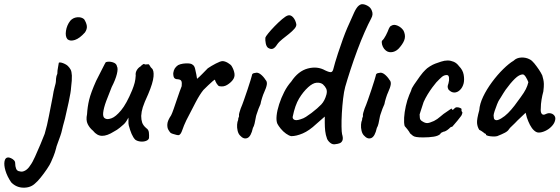

<svg xmlns="http://www.w3.org/2000/svg" viewBox="-105 -665 2655 911"><path d="M63 204Q41 226 6.5 225.5Q-28 225 -52 200Q-71 172 -79 145Q-87 118 -83.5 100Q-80 82 -66 82Q-61 82 -53 85.5Q-45 89 -39 95Q-33 101 -33 109Q-33 124 -28.5 135.5Q-24 147 -11 148Q0 152 14 144.5Q28 137 39 119Q49 106 61.5 78Q74 50 87 19.5Q100 -11 107 -30Q119 -71 127 -114Q135 -157 145 -206Q149 -233 154.5 -252.5Q160 -272 160 -276Q160 -280 161 -292.5Q162 -305 167 -315Q167 -330 170.5 -346.5Q174 -363 174 -367Q177 -370 185.5 -368Q194 -366 203 -361.5Q212 -357 217 -352Q225 -344 230 -335Q235 -326 236 -306.5Q237 -287 232 -247Q232 -241 229 -222.5Q226 -204 221 -181Q216 -158 211 -136.5Q206 -115 203 -101Q199 -86 194 -68Q189 -50 188 -43Q187 -37 181 -19.5Q175 -2 168.5 15Q162 32 161 39Q160 43 155.5 58Q151 73 137 104Q132 116 117.5 137.5Q103 159 87.5 178Q72 197 63 204ZM215 -479Q204 -492 208 -518.5Q212 -545 228 -566Q241 -581 261 -583Q281 -585 294 -574Q305 -557 307 -542Q309 -527 298 -511Q273 -483 250.5 -475.5Q228 -468 215 -479Z M537 -2Q527 -12 519.5 -29.5Q512 -47 506 -70Q504 -78 504.5 -89.5Q505 -101 504 -107Q501 -100 494.5 -90Q488 -80 482 -75Q478 -71 464 -59.5Q450 -48 436 -41Q403 -20 379 -20.5Q355 -21 336 -45Q320 -58 311 -76.5Q302 -95 308 -123Q310 -158 318 -191.5Q326 -225 351 -281Q372 -322 383 -344Q394 -366 397 -370Q412 -375 430 -369.5Q448 -364 450 -350Q456 -340 449.5 -313.5Q443 -287 425 -252Q411 -218 399 -185.5Q387 -153 384.5 -130Q382 -107 396 -102Q405 -97 424.5 -104Q444 -111 469.5 -141.5Q495 -172 522 -237Q530 -257 534 -272.5Q538 -288 539 -307Q537 -319 543.5 -331Q550 -343 562 -350Q566 -355 573 -359.5Q580 -364 582 -359L598 -360Q602 -361 606 -353Q610 -345 615 -341Q626 -332 623.5 -302Q621 -272 598 -218Q579 -177 572.5 -156Q566 -135 565 -115Q565 -97 569.5 -83.5Q574 -70 589 -57Q600 -50 601.5 -36Q603 -22 602 -10Q600 -1 588 3.5Q576 8 561.5 6.5Q547 5 537 -2Z M744 -24Q741 -23 732 -25Q723 -27 714.5 -30Q706 -33 704 -35Q700 -39 694 -49Q688 -59 689 -76Q690 -93 707 -118Q712 -128 719 -148Q726 -168 733.5 -190.5Q741 -213 747.5 -231Q754 -249 757 -256Q759 -273 755.5 -280.5Q752 -288 738 -289Q728 -289 722.5 -294.5Q717 -300 717 -318Q719 -332 724.5 -340.5Q730 -349 740 -356Q750 -361 763.5 -363Q777 -365 790.5 -364Q804 -363 810 -357Q817 -353 820.5 -339.5Q824 -326 826.5 -312Q829 -298 830 -291Q840 -299 854 -313.5Q868 -328 881 -341Q897 -352 919 -363.5Q941 -375 951 -375Q962 -375 976.5 -366.5Q991 -358 995 -350Q1005 -333 1007.5 -316Q1010 -299 999 -285Q989 -272 972.5 -262Q956 -252 936 -256Q930 -257 923 -268.5Q916 -280 915 -286Q915 -289 905 -280.5Q895 -272 882.5 -260Q870 -248 860 -238Q843 -217 824 -181Q805 -145 779 -94Q767 -69 760 -48Q753 -27 744 -24Z M1034 -22Q1026 -30 1022.5 -44.5Q1019 -59 1020 -73.5Q1021 -88 1025 -96Q1025 -104 1027.5 -108.5Q1030 -113 1029 -117Q1028 -121 1031 -131Q1034 -141 1037 -150Q1044 -166 1052.5 -190.5Q1061 -215 1069.5 -240Q1078 -265 1083.5 -283.5Q1089 -302 1090 -306Q1090 -318 1106 -319Q1118 -323 1131.5 -312.5Q1145 -302 1155 -286Q1163 -278 1161 -264Q1159 -250 1148 -226Q1144 -218 1138.5 -200.5Q1133 -183 1131 -171Q1127 -163 1121.5 -148.5Q1116 -134 1112 -121Q1110 -116 1108 -104Q1106 -92 1103 -79Q1100 -66 1095 -58Q1086 -17 1068.5 -10Q1051 -3 1034 -22ZM1167 -438Q1159 -444 1156 -459Q1153 -474 1154 -486Q1155 -491 1167.5 -506.5Q1180 -522 1198 -540.5Q1216 -559 1233.5 -574Q1251 -589 1262 -592Q1275 -595 1286 -582.5Q1297 -570 1301 -550Q1302 -540 1292 -528.5Q1282 -517 1266.5 -504.5Q1251 -492 1235 -479.5Q1219 -467 1210 -454Q1200 -438 1190 -434Q1180 -430 1167 -438Z M1487 19Q1474 22 1463 13.5Q1452 5 1447 -6Q1440 -25 1438 -43.5Q1436 -62 1436 -82V-112L1396 -77Q1362 -45 1331.5 -32Q1301 -19 1277 -19Q1266 -21 1252 -31Q1238 -41 1227 -54.5Q1216 -68 1211 -78Q1205 -92 1207.5 -116.5Q1210 -141 1219.5 -170.5Q1229 -200 1243.5 -228.5Q1258 -257 1277 -278Q1310 -328 1355.5 -340Q1401 -352 1438 -331Q1459 -321 1466.5 -323Q1474 -325 1477 -339Q1481 -355 1485.5 -370Q1490 -385 1499 -413Q1524 -489 1542.5 -532Q1561 -575 1576 -607Q1587 -630 1597 -638Q1607 -646 1615 -645Q1626 -645 1640 -637Q1654 -629 1659 -615Q1663 -606 1662.5 -597Q1662 -588 1656 -577Q1643 -553 1625.5 -513.5Q1608 -474 1590.5 -427Q1573 -380 1558 -334Q1543 -288 1533 -253Q1527 -231 1523 -197Q1519 -163 1517 -127.5Q1515 -92 1515.5 -64.5Q1516 -37 1518 -29Q1524 -9 1520 1Q1516 11 1507 14.5Q1498 18 1487 19ZM1321 -99Q1335 -103 1346.5 -110.5Q1358 -118 1373 -129Q1403 -152 1419.5 -169.5Q1436 -187 1444 -217Q1448 -233 1443 -244Q1438 -255 1427 -265Q1415 -274 1397 -272.5Q1379 -271 1357 -251Q1333 -229 1314 -197.5Q1295 -166 1284 -112Q1282 -102 1291 -97Q1300 -92 1321 -99Z M1622 -22Q1614 -30 1610.5 -44.5Q1607 -59 1608 -73.5Q1609 -88 1613 -96Q1613 -104 1615.5 -108.5Q1618 -113 1617 -117Q1616 -121 1619 -131Q1622 -141 1625 -150Q1632 -166 1640.5 -190.5Q1649 -215 1657.5 -240Q1666 -265 1671.5 -283.5Q1677 -302 1678 -306Q1678 -318 1694 -319Q1706 -323 1719.5 -312.5Q1733 -302 1743 -286Q1751 -278 1749 -264Q1747 -250 1736 -226Q1732 -218 1726.5 -200.5Q1721 -183 1719 -171Q1715 -163 1709.5 -148.5Q1704 -134 1700 -121Q1698 -116 1696 -104Q1694 -92 1691 -79Q1688 -66 1683 -58Q1674 -17 1656.5 -10Q1639 -3 1622 -22ZM1726 -425Q1717 -432 1712 -442.5Q1707 -453 1706.5 -462Q1706 -471 1708 -472Q1717 -480 1726 -497.5Q1735 -515 1740 -529Q1741 -532 1744.5 -537Q1748 -542 1752 -543Q1764 -551 1782 -543Q1800 -535 1810 -519Q1819 -500 1815.5 -482.5Q1812 -465 1794 -443Q1779 -423 1759.5 -418.5Q1740 -414 1726 -425Z M1903 -13Q1881 -13 1870 -15Q1859 -17 1854 -21Q1849 -25 1841 -32Q1837 -40 1828 -51.5Q1819 -63 1815 -67Q1811 -82 1812.5 -107Q1814 -132 1820.5 -161.5Q1827 -191 1837 -215Q1841 -223 1844 -231Q1847 -239 1847 -239Q1847 -244 1859.5 -263Q1872 -282 1887.5 -303Q1903 -324 1913 -333Q1920 -341 1934.5 -350Q1949 -359 1960 -363Q1971 -367 1987.5 -372.5Q2004 -378 2019 -378Q2033 -378 2047.5 -372Q2062 -366 2073 -351Q2091 -333 2095 -310.5Q2099 -288 2095 -270Q2090 -250 2077.5 -238Q2065 -226 2050.5 -226Q2036 -226 2023 -240Q2019 -248 2019 -253.5Q2019 -259 2023 -270Q2027 -284 2025.5 -296.5Q2024 -309 2015 -309Q2002 -309 1991.5 -300Q1981 -291 1965 -274Q1958 -266 1946.5 -250.5Q1935 -235 1924 -217Q1913 -199 1905 -181Q1894 -148 1890 -135Q1886 -122 1886 -122Q1886 -118 1886.5 -114.5Q1887 -111 1887 -107Q1887 -95 1901 -88Q1912 -81 1922 -81Q1932 -81 1954 -91Q1970 -99 1984.5 -112Q1999 -125 2015 -135Q2026 -142 2032.5 -147Q2039 -152 2039 -148Q2039 -144 2042 -144Q2045 -144 2049 -148Q2055 -156 2063 -156Q2071 -156 2078 -153Q2085 -150 2085 -147Q2083 -138 2089 -132Q2089 -128 2086.5 -121.5Q2084 -115 2080 -111Q2075 -104 2065.5 -92.5Q2056 -81 2048 -72Q2040 -63 2040 -63Q2036 -64 2032.5 -61Q2029 -58 2025 -54Q2017 -47 2010 -43.5Q2003 -40 1999 -40Q1992 -36 1988.5 -35Q1985 -34 1985 -30Q1975 -20 1953 -16.5Q1931 -13 1903 -13Z M2254 -19Q2246 -17 2233 -17.5Q2220 -18 2210.5 -20.5Q2201 -23 2201 -26Q2201 -31 2196 -31Q2196 -31 2187 -38Q2178 -45 2169 -49Q2160 -63 2158.5 -81Q2157 -99 2169 -142Q2171 -172 2187.5 -206.5Q2204 -241 2229.5 -275.5Q2255 -310 2282.5 -337Q2310 -364 2332 -377Q2346 -391 2368.5 -392Q2391 -393 2409 -383Q2419 -378 2430 -364.5Q2441 -351 2451.5 -335.5Q2462 -320 2468 -307Q2471 -296 2473 -287.5Q2475 -279 2475.5 -267Q2476 -255 2473 -231Q2468 -213 2464.5 -192Q2461 -171 2461 -152Q2459 -133 2465.5 -125Q2472 -117 2485 -124Q2497 -130 2509 -127Q2521 -124 2527 -114Q2533 -104 2527 -88Q2523 -76 2510.5 -63.5Q2498 -51 2481.5 -43.5Q2465 -36 2451 -36Q2440 -36 2429 -46Q2418 -56 2409.5 -72.5Q2401 -89 2395 -107L2389 -130L2351 -94Q2338 -80 2325.5 -68.5Q2313 -57 2310 -52Q2305 -43 2291 -35.5Q2277 -28 2254 -19ZM2273 -103Q2290 -113 2305.5 -128.5Q2321 -144 2336 -163.5Q2351 -183 2365 -203Q2382 -226 2390 -242Q2398 -258 2402 -275Q2398 -286 2390.5 -298.5Q2383 -311 2376 -312Q2359 -312 2338 -291.5Q2317 -271 2294 -239Q2290 -234 2283.5 -223Q2277 -212 2271 -202.5Q2265 -193 2263 -190Q2260 -186 2253.5 -170Q2247 -154 2242 -138.5Q2237 -123 2237 -117Q2237 -111 2238.5 -104Q2240 -97 2248 -95Q2256 -93 2273 -103Z"/></svg>

Font: Caveat SemiBold
Style: Regular
Weight: 600
Designer: Pablo Impallari
Foundry: Pablo Impallari
Version: Version 2.000